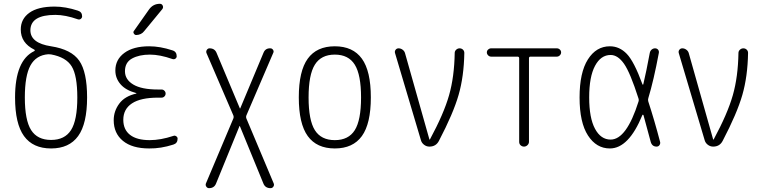

<svg xmlns="http://www.w3.org/2000/svg" viewBox="-20 -775 4040 1015"><path d="M235.4 -488.3Q170.9 -483.4 141.1 -429.2Q111.3 -375 111.3 -259.8Q111.3 -139.6 144.5 -87.4Q177.7 -35.2 250 -35.2Q322.3 -35.2 355.5 -87.4Q388.7 -139.6 388.7 -259.8Q388.7 -376 358.9 -424.3Q329.1 -472.7 250 -487.3Q245.1 -488.3 235.4 -488.3ZM59.6 -259.8Q59.6 -456.1 161.1 -504.9Q167 -508.8 161.1 -512.7Q89.8 -547.9 89.8 -619.1Q89.8 -674.8 135.3 -707.5Q180.7 -740.2 268.6 -740.2Q326.2 -740.2 391.6 -718.8Q414.1 -711.9 414.1 -688.5Q414.1 -680.7 407.2 -675.3Q400.4 -669.9 391.6 -672.9Q325.2 -696.3 272.5 -696.3Q141.6 -696.3 140.6 -615.2Q140.6 -546.9 250 -530.3Q357.4 -513.7 398.9 -454.1Q440.4 -394.5 440.4 -259.8Q440.4 -121.1 393.1 -55.7Q345.7 9.8 250 9.8Q154.3 9.8 106.9 -55.7Q59.6 -121.1 59.6 -259.8Z M700.2 -280.3Q701.2 -280.3 701.2 -281.2Q701.2 -283.2 699.2 -283.2Q644.5 -297.9 617.2 -329.6Q589.8 -361.3 589.8 -402.3Q589.8 -460 637.2 -495.1Q684.6 -530.3 768.6 -530.3Q826.2 -530.3 891.6 -508.8Q914.1 -502 914.1 -477.5Q914.1 -469.7 907.2 -464.8Q900.4 -460 891.6 -462.9Q825.2 -486.3 772.5 -486.3Q715.8 -486.3 678.2 -465.8Q640.6 -445.3 640.6 -398.4Q640.6 -354.5 684.6 -328.1Q728.5 -301.8 815.4 -301.8H834Q842.8 -301.8 849.1 -295.4Q855.5 -289.1 855.5 -280.3Q855.5 -271.5 849.1 -265.1Q842.8 -258.8 834 -258.8H815.4Q723.6 -258.8 677.7 -228.5Q631.8 -198.2 631.8 -141.6Q631.8 -89.8 667.5 -62Q703.1 -34.2 771.5 -34.2Q829.1 -34.2 896.5 -56.6Q904.3 -59.6 911.6 -54.7Q918.9 -49.8 918.9 -42Q918.9 -17.6 896.5 -10.7Q830.1 10.7 768.6 9.8Q678.7 9.8 629.9 -30.3Q581.1 -70.3 581.1 -139.6Q581.1 -187.5 610.4 -227.1Q639.6 -266.6 700.2 -280.3ZM767.6 -724.6Q789.1 -754.9 825.2 -754.9Q835.9 -754.9 840.3 -745.1Q844.7 -735.4 837.9 -726.6L742.2 -610.4Q727.5 -590.8 700.2 -589.8Q692.4 -589.8 687.5 -597.7Q682.6 -605.5 688.5 -612.3Z M1085 219.7Q1076.2 219.7 1070.8 211.9Q1065.4 204.1 1068.4 195.3L1213.9 -149.4Q1216.8 -156.2 1213.9 -164.1L1071.3 -495.1Q1068.4 -503.9 1073.7 -511.7Q1079.1 -519.5 1087.9 -519.5Q1115.2 -519.5 1125 -495.1L1248 -202.1Q1248 -201.2 1249 -201.2Q1250 -201.2 1250 -202.1L1373 -496.1Q1382.8 -520.5 1409.2 -519.5Q1418 -519.5 1423.3 -511.7Q1428.7 -503.9 1424.8 -496.1L1282.2 -164.1Q1279.3 -156.2 1282.2 -149.4L1426.8 194.3Q1430.7 203.1 1425.3 211.4Q1419.9 219.7 1410.2 219.7Q1381.8 219.7 1372.1 194.3L1248 -108.4Q1248 -109.4 1247.1 -109.4Q1246.1 -109.4 1246.1 -108.4L1122.1 195.3Q1112.3 219.7 1085 219.7Z M1855.5 -433.1Q1822.3 -486.3 1750 -486.3Q1677.7 -486.3 1644.5 -433.1Q1611.3 -379.9 1611.3 -259.8Q1611.3 -139.6 1644.5 -86.9Q1677.7 -34.2 1750 -34.2Q1822.3 -34.2 1855.5 -86.9Q1888.7 -139.6 1888.7 -259.8Q1888.7 -379.9 1855.5 -433.1ZM1893.1 -55.7Q1845.7 9.8 1750 9.8Q1654.3 9.8 1606.9 -55.7Q1559.6 -121.1 1559.6 -260.3Q1559.6 -399.4 1606.9 -464.8Q1654.3 -530.3 1750 -530.3Q1845.7 -530.3 1893.1 -464.8Q1940.4 -399.4 1940.4 -260.3Q1940.4 -121.1 1893.1 -55.7Z M2205.1 -34.2 2068.4 -494.1Q2065.4 -503.9 2071.3 -511.7Q2077.1 -519.5 2086.9 -519.5Q2098.6 -519.5 2108.4 -512.2Q2118.2 -504.9 2121.1 -494.1L2250 -38.1Q2250 -37.1 2251 -37.1Q2252.9 -37.1 2252.9 -38.1Q2326.2 -173.8 2354 -271.5Q2381.8 -369.1 2383.8 -495.1Q2383.8 -504.9 2391.6 -512.2Q2399.4 -519.5 2409.7 -519.5Q2419.9 -519.5 2427.2 -512.7Q2434.6 -505.9 2434.6 -495.1Q2432.6 -371.1 2404.3 -272.9Q2376 -174.8 2300.8 -31.2Q2285.2 0 2250 0Q2234.4 0 2221.7 -9.8Q2209 -19.5 2205.1 -34.2Z M2576.2 -475.6Q2567.4 -475.6 2560.5 -482.4Q2553.7 -489.3 2553.7 -498Q2553.7 -506.8 2560.5 -513.2Q2567.4 -519.5 2576.2 -519.5H2923.8Q2932.6 -519.5 2939.5 -513.2Q2946.3 -506.8 2946.3 -498Q2946.3 -489.3 2939.5 -482.4Q2932.6 -475.6 2923.8 -475.6H2784.2Q2776.4 -475.6 2776.4 -466.8V-25.4Q2776.4 -15.6 2768.6 -7.8Q2760.7 0 2750 0Q2740.2 0 2732.4 -6.8Q2724.6 -13.7 2724.6 -25.4V-466.8Q2724.6 -475.6 2715.8 -475.6Z M3208 -484.4Q3156.2 -484.4 3125.5 -426.8Q3094.7 -369.1 3094.7 -260.3Q3094.7 -151.4 3125.5 -94.2Q3156.2 -37.1 3208 -37.1Q3292 -37.1 3355.5 -238.3Q3358.4 -246.1 3355.5 -253.9Q3311.5 -391.6 3278.8 -438Q3246.1 -484.4 3208 -484.4ZM3204.1 9.8Q3132.8 9.8 3088.4 -58.6Q3043.9 -127 3043.9 -259.8Q3043.9 -391.6 3087.9 -460.9Q3131.8 -530.3 3204.1 -530.3Q3254.9 -530.3 3293.5 -490.2Q3332 -450.2 3376 -330.1Q3378.9 -324.2 3380.9 -330.1Q3396.5 -395.5 3415 -495.1Q3417 -505.9 3424.8 -512.7Q3432.6 -519.5 3442.9 -519.5Q3453.1 -519.5 3459 -512.2Q3464.8 -504.9 3462.9 -495.1Q3435.5 -348.6 3407.2 -255.9Q3404.3 -247.1 3407.2 -238.3Q3439.5 -139.6 3469.7 -24.4Q3471.7 -15.6 3466.3 -7.8Q3460.9 0 3451.2 0Q3426.8 0 3419.9 -25.4Q3391.6 -131.8 3381.8 -166Q3380.9 -168 3378.9 -168.5Q3377 -168.9 3376 -167Q3303.7 9.8 3204.1 9.8Z M3705.1 -34.2 3568.4 -494.1Q3565.4 -503.9 3571.3 -511.7Q3577.1 -519.5 3586.9 -519.5Q3598.6 -519.5 3608.4 -512.2Q3618.2 -504.9 3621.1 -494.1L3750 -38.1Q3750 -37.1 3751 -37.1Q3752.9 -37.1 3752.9 -38.1Q3826.2 -173.8 3854 -271.5Q3881.8 -369.1 3883.8 -495.1Q3883.8 -504.9 3891.6 -512.2Q3899.4 -519.5 3909.7 -519.5Q3919.9 -519.5 3927.2 -512.7Q3934.6 -505.9 3934.6 -495.1Q3932.6 -371.1 3904.3 -272.9Q3876 -174.8 3800.8 -31.2Q3785.2 0 3750 0Q3734.4 0 3721.7 -9.8Q3709 -19.5 3705.1 -34.2Z"/></svg>

Font: Rounded Mgen+ 2m light
Style: Regular
Weight: 200
Designer: [Source Han Sans]
Ryoko NISHIZUKA  (kana & ideographs); Paul D. Hunt (Latin, Greek & Cyrillic); Wenlong ZHANG  (bopomofo
Version: Version 1.059.20150602